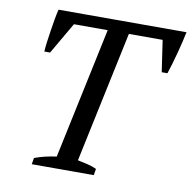

<svg xmlns="http://www.w3.org/2000/svg" viewBox="-79 -778 855 857"><g transform="rotate(10 349.0 -350.0)"><path d="M401 0H120L125 -29Q149 -38 172.5 -43.5Q196 -49 224 -53L350 -648H197L114 -505H88Q89 -525 92.5 -550.5Q96 -576 100 -602.5Q104 -629 108.5 -654.5Q113 -680 118 -700H698Q694 -680 688 -655Q682 -630 675 -603.5Q668 -577 660.5 -551.5Q653 -526 646 -505H620L599 -648H446L320 -53Q344 -48 365.5 -43Q387 -38 406 -29Z"/></g></svg>

Font: PTSerifItalic
Style: Italic
Weight: 400
Italic angle: -12°
Designer: A.Korolkova, O.Umpeleva, V.Yefimov
Foundry: ParaType Ltd
Version: Version 1.000W OFL